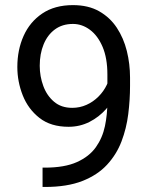

<svg xmlns="http://www.w3.org/2000/svg" viewBox="-20 -741 602 762"><path d="M148.9 -75.7H158.2Q236.3 -75.7 285.2 -97.7Q334 -119.6 360.4 -156.7Q386.7 -193.8 396.5 -240.5Q406.2 -287.1 406.2 -336.4V-445.3Q406.2 -510.3 387.2 -554.9Q368.2 -599.6 336.9 -622.8Q305.7 -646 269.5 -646Q227.5 -646 198 -624.3Q168.5 -602.5 153.1 -564.9Q137.7 -527.3 137.7 -480Q137.7 -438 151.9 -399.7Q166 -361.3 194.6 -337.2Q223.1 -313 266.6 -313Q296.9 -313 323.5 -325Q350.1 -336.9 370.8 -357.7Q391.6 -378.4 404.1 -404.8Q416.5 -431.2 418.5 -460H461.4Q461.4 -419.4 445.6 -380.1Q429.7 -340.8 401.4 -308.6Q373 -276.4 335 -257.1Q296.9 -237.8 252 -237.8Q181.6 -237.8 136.7 -272.9Q91.8 -308.1 70.3 -362.5Q48.8 -417 48.8 -475.1Q48.8 -543 73.7 -598.6Q98.6 -654.3 147.9 -687.5Q197.3 -720.7 269.5 -720.7Q330.6 -720.7 373.5 -696.3Q416.5 -671.9 443.6 -630.9Q470.7 -589.8 483.4 -538.6Q496.1 -487.3 496.1 -433.1V-400.4Q496.1 -345.2 489 -288.3Q481.9 -231.4 462.2 -179.7Q442.4 -127.9 404.8 -87.2Q367.2 -46.4 306.9 -22.7Q246.6 1 158.2 1H148.9Z"/></svg>

Font: Vazirmatn
Style: Regular
Weight: 400
Designer: Saber Rastikerdar
Foundry: Saber Rastikerdar
Version: Version 33.003;September 2, 2022;FontCreator 14.0.0.2862 64-